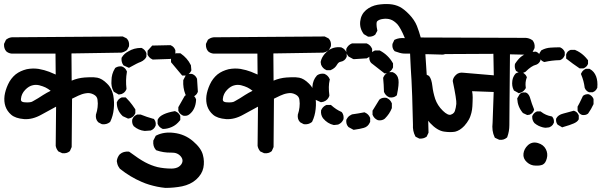

<svg xmlns="http://www.w3.org/2000/svg" viewBox="-20 -751 3040 951"><path d="M286.1 6.8 271.5 0 269 -1 267.6 -2.9Q258.3 -14.6 255.9 -28.8V-29.3V-30.3L257.8 -222.7Q219.7 -202.6 185.1 -183.1Q141.1 -158.2 99.1 -161.1Q56.6 -164.6 35.6 -182.6Q15.1 -200.2 6.8 -224.6Q-1 -248 2.4 -276.4Q6.3 -303.7 19.5 -332.5Q26.4 -347.7 35.9 -360.1Q45.4 -372.6 57.1 -382.3Q63.5 -387.2 69.8 -391.1Q76.2 -395 83.3 -398.2Q90.3 -401.4 97.4 -403.8Q104.5 -406.2 112.3 -408.2Q142.6 -414.1 171.4 -409.7Q185.5 -407.2 198.7 -403.6Q211.9 -399.9 223.6 -395.5Q239.7 -388.7 255.9 -381.8L254.9 -485.4H39.1H38.6H38.1Q22.5 -486.8 11.2 -496.6L10.7 -497.1L10.3 -497.6Q-1 -511.2 0 -531.7V-533.7L1 -535.6L8.8 -552.2L9.8 -554.2L11.7 -555.7Q28.3 -568.4 50.3 -566.4L585.9 -570.3H588.4L590.3 -569.3L606 -561.5L607.4 -560.5L608.9 -559.1Q621.6 -545.4 619.1 -523.4L618.7 -521.5L618.2 -520L610.4 -505.4L608.9 -503.4L607.4 -502Q594.7 -492.7 580.6 -490.2H580.1H579.1L334 -486.3L335 -351.6Q365.7 -364.7 399.4 -367.2Q412.6 -368.2 423.8 -368.4Q435.1 -368.7 444.6 -368.2Q454.1 -367.7 461.9 -366.2Q485.4 -361.8 509.8 -337.4Q518.1 -329.6 524.2 -320.3Q530.3 -311 534.4 -300.5Q538.6 -290 541 -278.8Q543.9 -262.2 544.7 -245.4Q545.4 -228.5 543.5 -211.4Q540 -176.8 526.4 -148.9L525.4 -147L523.4 -145.5Q507.8 -133.3 486.3 -135.7L484.4 -136.2L482.9 -136.7L468.3 -144.5L466.8 -145.5L465.3 -147Q452.6 -160.6 455.1 -182.6V-183.6L455.6 -184.6Q458.5 -192.9 460.4 -201.7Q462.4 -210.4 463.4 -219.7Q465.8 -238.3 462.9 -257.8Q460.9 -273.9 444.3 -282.7Q435.1 -287.6 425.8 -289.3Q416.5 -291 406.2 -289.1Q395.5 -287.6 386 -284.4Q376.5 -281.2 368.2 -277.3Q352.5 -270 336.9 -262.2L335 -24.4V-22.5L334 -20.5L327.1 -4.9L326.2 -2.9L324.7 -1.5Q310.5 10.3 289.1 7.8H287.6ZM144.5 -250.5Q156.7 -257.3 168.9 -264.6Q181.2 -272 193.4 -280.3Q211.9 -292 231 -301.3Q224.1 -306.6 217.8 -310.8Q211.4 -314.9 204.8 -318.1Q198.2 -321.3 190.9 -323.7Q182.1 -327.1 173.6 -328.9Q165 -330.6 157.7 -330.6Q150.4 -330.6 143.6 -329.1Q123 -325.2 104.5 -305.7Q86.4 -286.6 84 -262.7Q83 -256.3 84.5 -252.7Q85.9 -249 90.6 -246.8Q95.2 -244.6 104.5 -244.1Q133.8 -242.2 143.6 -250L144 -250.5Z M798.8 179.7Q778.3 177.7 758.3 173.6Q738.3 169.4 718.8 163.6Q699.2 157.7 680.7 149.4Q625 125.5 575.2 85.9L574.2 85L573.2 84Q569.3 79.1 566.2 73.2Q563 67.4 561.3 61Q559.6 54.7 558.6 47.9V46.9V45.9Q561 26.9 573.7 12.7H574.2L574.7 12.2Q583 4.9 593.8 2Q604.5 -1 617.2 0L619.6 0.5L622.1 2Q668.5 36.6 698.7 52.7Q729 68.8 760.3 76.7Q775.4 80.1 792.7 82Q810.1 84 829.1 84Q840.8 84 850.1 81.5Q859.4 79.1 866.2 74.5Q873 69.8 877.9 63Q891.1 43.5 876 24.4Q867.7 14.2 856 9.3Q844.2 4.4 827.6 4.9Q808.1 5.4 790 2.4Q772 -0.5 755.4 -6.3L752.9 -7.3L751.5 -9.3Q736.8 -25.9 739.3 -52.7V-54.7L740.2 -56.2L750 -75.7L751.5 -78.6L754.4 -80.1Q792 -99.1 841.8 -92.8Q895.5 -86.4 936 -51.8Q956.1 -34.7 968.3 -17.8Q980.5 -1 984.9 16.1Q993.7 48.3 987.3 80.1Q980.5 112.3 951.7 138.2Q937.5 150.9 919.9 159.2Q902.3 167.5 881.8 171.9Q841.8 179.7 799.8 179.7H799.3ZM696.3 -102.5Q681.2 -104 667.7 -109.9Q654.3 -115.7 643.1 -125.5L642.1 -126L641.6 -127.4Q636.7 -133.8 635.3 -141.6Q633.8 -149.4 634.8 -157.7L635.3 -158.7V-159.7Q641.6 -176.3 657.2 -182.6L659.2 -183.6H661.1H674.8H676.8L678.2 -183.1Q707 -171.4 738.8 -162.6L742.2 -162.1L744.1 -159.2Q753.4 -147.5 751 -129.4L750.5 -128.4L750 -127Q743.7 -111.8 728.5 -105.5L727.1 -104.5H725.1L697.8 -102.5H697.3ZM784.2 -113.3Q768.1 -120.6 761.7 -135.7L760.7 -137.7V-139.6V-155.3V-157.2L761.2 -158.7L761.7 -159.2Q768.1 -174.3 791.5 -185.1Q812.5 -194.8 844.2 -200.2L846.7 -200.7L849.6 -199.2Q864.7 -193.4 872.1 -178.2L873 -176.3V-173.8V-160.2V-156.7L871.1 -154.3Q862.3 -143.1 852.3 -135Q842.3 -127 831.1 -122.1Q808.6 -112.3 788.1 -112.3H786.1ZM611.3 -165 589.8 -174.8 588.4 -175.3 586.9 -176.8Q558.6 -203.6 558.6 -242.2V-244.1L559.1 -245.6L559.6 -246.1Q565.9 -261.2 581.1 -267.6L583 -268.6H585H598.6H602.5L605.5 -265.6Q613.8 -257.8 621.1 -249Q628.4 -240.2 635.5 -230.7Q642.6 -221.2 648.9 -211.4L650.4 -209V-206.1V-192.4V-190.4L649.9 -189L649.4 -188.5Q646.5 -181.2 640.9 -175.5Q635.3 -169.9 627.9 -167L627 -166.5L626 -166L617.2 -164.1L614.3 -163.6ZM887.2 -178.2Q883.8 -179.7 881.1 -181.4Q878.4 -183.1 875.7 -185.1Q873 -187 870.8 -189.5Q868.7 -191.9 866.9 -194.6Q865.2 -197.3 864.3 -200.2L863.3 -202.1V-204.1V-217.8V-220.2L864.7 -222.7L894 -274.4L895 -275.9L896.5 -277.3Q908.2 -286.6 926.3 -284.2L927.2 -283.7L928.7 -283.2Q944.3 -276.9 950.7 -260.3L951.2 -258.3V-256.3Q950.2 -233.4 941.9 -215.1Q933.6 -196.8 918.5 -185.1Q912.1 -179.7 905 -178.2Q897.9 -176.8 889.2 -177.7L888.2 -178.2ZM914.1 -272.9 902.3 -279.8 899.4 -281.2 897.9 -284.7Q885.7 -315.9 887.7 -352.1V-354L888.7 -356L898.4 -374.5L899.4 -376.5L901.4 -377.9Q913.1 -387.2 931.2 -384.8L932.1 -384.3L933.6 -383.8Q948.7 -377.4 955.1 -362.3L956.1 -360.8V-358.9L960 -298.3V-296.4L959 -293.9Q952.6 -278.3 936 -272L934.6 -271.5H932.6H918.9H916.5ZM564.5 -284.7 545.9 -295.4 543.5 -296.4 542.5 -298.8Q535.6 -310.5 533.2 -324.2Q530.8 -337.9 532.2 -352.1Q532.2 -384.8 549.3 -412.1L550.3 -414.1L552.2 -415.5Q566.4 -424.3 583.5 -421.9L584.5 -421.4L585.9 -420.9Q601.1 -414.6 607.4 -399.4L608.9 -396.5L608.4 -394Q601.6 -354 606.4 -312.5V-310.1L605.5 -307.6Q599.1 -292.5 584 -286.1L583 -285.6L582 -285.2L571.3 -283.2L567.4 -282.7ZM879.4 -380.4Q856 -407.7 829.6 -439.9L827.1 -442.9V-446.3V-460V-461.9L828.1 -463.9Q835.4 -480 850.6 -486.3L852.5 -487.3H854H854.5H870.1H873L875.5 -485.8Q891.6 -474.6 904.1 -460.4Q916.5 -446.3 924.8 -429.2L925.8 -427.2V-425.8L927.7 -405.3V-402.3L926.8 -399.9Q919.4 -385.3 904.8 -377.9L902.8 -377H900.4H886.7H882.3ZM614.3 -417 594.7 -425.8 592.3 -426.8 590.8 -428.7Q585.4 -436 583.3 -444.8Q581.1 -453.6 582 -462.9L582.5 -465.3L583.5 -466.8Q589.4 -476.6 597.4 -483.9Q605.5 -491.2 615.2 -496.1Q643.1 -513.7 678.7 -513.7H681.2L683.1 -512.7Q690.4 -508.8 695.8 -503.2Q701.2 -497.6 704.1 -490.2L705.1 -488.3V-486.3V-472.7V-470.2L704.1 -468.3Q701.2 -462.4 697 -458Q692.9 -453.6 687.7 -450.2Q682.6 -446.8 676.8 -444.3Q662.1 -439.5 623 -417.5L618.7 -415ZM734.4 -457Q729.5 -459 725.3 -462.2Q721.2 -465.3 717.8 -469.2Q714.4 -473.1 711.9 -478L710.9 -480V-482.4V-496.1V-500L713.4 -502.4L731 -522L733.9 -525.4H738.3L822.3 -527.3H824.2L826.2 -526.4Q841.8 -520 848.1 -503.4L848.6 -502V-500V-486.3V-484.4L848.1 -482.9Q844.7 -474.6 839.1 -468.8Q833.5 -462.9 826.2 -460L824.2 -459H822.8L738.8 -456.1H736.3Z M1286.1 6.8 1271.5 0 1269 -1 1267.6 -2.9Q1258.3 -14.6 1255.9 -28.8V-29.3V-30.3L1257.8 -222.7Q1219.7 -202.6 1185.1 -183.1Q1141.1 -158.2 1099.1 -161.1Q1056.6 -164.6 1035.6 -182.6Q1015.1 -200.2 1006.8 -224.6Q999 -248 1002.4 -276.4Q1006.3 -303.7 1019.5 -332.5Q1026.4 -347.7 1035.9 -360.1Q1045.4 -372.6 1057.1 -382.3Q1063.5 -387.2 1069.8 -391.1Q1076.2 -395 1083.3 -398.2Q1090.3 -401.4 1097.4 -403.8Q1104.5 -406.2 1112.3 -408.2Q1142.6 -414.1 1171.4 -409.7Q1185.5 -407.2 1198.7 -403.6Q1211.9 -399.9 1223.6 -395.5Q1239.7 -388.7 1255.9 -381.8L1254.9 -485.4H1039.1H1038.6H1038.1Q1022.5 -486.8 1011.2 -496.6L1010.7 -497.1L1010.3 -497.6Q999 -511.2 1000 -531.7V-533.7L1001 -535.6L1008.8 -552.2L1009.8 -554.2L1011.7 -555.7Q1028.3 -568.4 1050.3 -566.4L1585.9 -570.3H1588.4L1590.3 -569.3L1606 -561.5L1607.4 -560.5L1608.9 -559.1Q1621.6 -545.4 1619.1 -523.4L1618.7 -521.5L1618.2 -520L1610.4 -505.4L1608.9 -503.4L1607.4 -502Q1594.7 -492.7 1580.6 -490.2H1580.1H1579.1L1334 -486.3L1335 -351.6Q1365.7 -364.7 1399.4 -367.2Q1412.6 -368.2 1423.8 -368.4Q1435.1 -368.7 1444.6 -368.2Q1454.1 -367.7 1461.9 -366.2Q1485.4 -361.8 1509.8 -337.4Q1518.1 -329.6 1524.2 -320.3Q1530.3 -311 1534.4 -300.5Q1538.6 -290 1541 -278.8Q1543.9 -262.2 1544.7 -245.4Q1545.4 -228.5 1543.5 -211.4Q1540 -176.8 1526.4 -148.9L1525.4 -147L1523.4 -145.5Q1507.8 -133.3 1486.3 -135.7L1484.4 -136.2L1482.9 -136.7L1468.3 -144.5L1466.8 -145.5L1465.3 -147Q1452.6 -160.6 1455.1 -182.6V-183.6L1455.6 -184.6Q1458.5 -192.9 1460.4 -201.7Q1462.4 -210.4 1463.4 -219.7Q1465.8 -238.3 1462.9 -257.8Q1460.9 -273.9 1444.3 -282.7Q1435.1 -287.6 1425.8 -289.3Q1416.5 -291 1406.2 -289.1Q1395.5 -287.6 1386 -284.4Q1376.5 -281.2 1368.2 -277.3Q1352.5 -270 1336.9 -262.2L1335 -24.4V-22.5L1334 -20.5L1327.1 -4.9L1326.2 -2.9L1324.7 -1.5Q1310.5 10.3 1289.1 7.8H1287.6ZM1144.5 -250.5Q1156.7 -257.3 1168.9 -264.6Q1181.2 -272 1193.4 -280.3Q1211.9 -292 1231 -301.3Q1224.1 -306.6 1217.8 -310.8Q1211.4 -314.9 1204.8 -318.1Q1198.2 -321.3 1190.9 -323.7Q1182.1 -327.1 1173.6 -328.9Q1165 -330.6 1157.7 -330.6Q1150.4 -330.6 1143.6 -329.1Q1123 -325.2 1104.5 -305.7Q1086.4 -286.6 1084 -262.7Q1083 -256.3 1084.5 -252.7Q1085.9 -249 1090.6 -246.8Q1095.2 -244.6 1104.5 -244.1Q1133.8 -242.2 1143.6 -250L1144 -250.5Z M2055.2 -65.4 2041.5 -72.3 2038.6 -73.7 2037.1 -76.2Q2023.4 -102.1 2025.4 -133.8Q2021.5 -304.2 2018.1 -356.4Q2017.1 -368.7 2016.4 -383.1Q2015.6 -397.5 2014.6 -413.6Q2013.7 -429.7 2012.9 -447.8Q2012.2 -465.8 2011.2 -485.4Q2003.9 -485.4 1998 -485.4Q1992.2 -485.4 1987.3 -485.6Q1982.4 -485.8 1978.5 -485.8Q1970.7 -486.3 1960.4 -489Q1950.2 -491.7 1937 -496.6L1934.6 -497.6L1933.1 -499.5Q1921.4 -512.2 1923.8 -532.2L1924.3 -534.2L1924.8 -535.2L1931.6 -549.8L1933.1 -553.2L1936 -554.7Q1957 -564.9 1985.4 -562Q1974.6 -588.4 1965.1 -605.5Q1955.6 -622.6 1948.7 -630.4Q1931.2 -648.9 1914.6 -654.3Q1897.5 -660.2 1877 -657.2Q1857.4 -654.8 1848.1 -645.5Q1847.2 -644.5 1846.4 -642.6Q1845.7 -640.6 1845.2 -637Q1844.7 -633.3 1845 -628.7Q1845.2 -624 1845.9 -617.2Q1846.7 -610.4 1848.6 -602.5L1849.1 -599.1L1847.7 -596.2L1839.8 -581.5L1838.9 -579.6L1836.9 -578.1Q1830.6 -573.2 1822.5 -571Q1814.5 -568.8 1805.2 -569.3H1802.7L1800.8 -570.8L1784.2 -580.6L1782.2 -581.5L1781.2 -583Q1760.3 -611.3 1764.2 -645.5Q1768.1 -679.7 1793 -701.2Q1805.2 -711.4 1819.6 -718Q1834 -724.6 1850.6 -727.5Q1882.3 -732.4 1909.7 -730.5Q1937 -728.5 1959.5 -717.3Q1981.4 -706.1 2006.8 -679.7Q2032.7 -652.8 2044.9 -623Q2055.2 -597.2 2065.9 -558.6L2180.7 -555.7H2183.1L2185.1 -554.7L2198.7 -547.9L2200.7 -546.9L2201.7 -545.4Q2213.4 -531.2 2210.9 -511.7L2210.4 -509.8L2210 -508.3L2203.1 -494.6L2202.1 -492.7L2199.7 -491.2Q2188.5 -482.9 2174.3 -480.5H2173.3H2172.4L2086.9 -482.9Q2089.4 -445.3 2091.3 -416Q2093.3 -386.7 2094.5 -366Q2095.7 -345.2 2096.2 -332.5Q2097.7 -293.5 2102.5 -95.7V-93.8L2101.6 -91.8L2094.7 -77.1L2093.8 -74.7L2091.8 -73.2Q2078.1 -63.5 2059.1 -64.5H2057.1ZM1728.5 -109.4 1707 -121.1 1705.6 -122.1 1704.6 -123.5Q1698.7 -129.9 1696.5 -138.4Q1694.3 -147 1695.3 -156.2L1695.8 -158.2L1696.3 -159.7Q1699.2 -165 1702.9 -169.7Q1706.5 -174.3 1711.4 -177.7Q1716.3 -181.2 1721.7 -183.6L1723.1 -184.1L1724.1 -184.6Q1738.8 -186.5 1753.2 -189Q1767.6 -191.4 1782.2 -194.3L1785.2 -194.8L1788.1 -193.4Q1805.2 -186 1812.5 -168.9L1813.5 -167V-165V-149.4V-147.5L1812.5 -145.5Q1803.2 -123.5 1782.2 -117.7Q1773.4 -115.2 1761.5 -112.8Q1749.5 -110.4 1734.9 -108.4L1731.4 -107.9ZM1632.8 -131.8Q1602.1 -138.7 1580.6 -164.6L1580.1 -165Q1567.9 -182.1 1570.3 -203.1V-204.6L1571.3 -206.1Q1572.3 -208.5 1573.5 -210.7Q1574.7 -212.9 1576.2 -214.8Q1577.6 -216.8 1579.3 -218.8Q1581.1 -220.7 1583 -222.4Q1585 -224.1 1586.9 -225.6Q1588.9 -227.1 1591.1 -228.3Q1593.3 -229.5 1595.7 -230.5L1597.7 -231.4H1599.6H1615.2H1619.1L1621.6 -229Q1646 -207.5 1669.9 -197.3L1671.9 -196.3L1673.8 -194.3Q1678.7 -188 1680.7 -179.7Q1682.6 -171.4 1681.6 -162.1L1681.2 -160.6L1680.7 -159.2Q1677.2 -150.9 1670.9 -144.5Q1664.6 -138.2 1656.2 -134.8L1654.8 -133.8H1653.3L1635.7 -131.8H1634.3ZM1850.6 -156.2Q1833.5 -163.6 1826.2 -180.7L1825.2 -182.6V-184.6V-200.2V-203.1L1826.7 -205.1L1857.9 -255.9L1858.9 -257.3L1860.4 -258.8Q1873 -269 1892.6 -266.6L1894 -266.1L1895.5 -265.6Q1912.6 -258.3 1919.9 -241.2L1920.9 -239.3V-237.3V-217.8V-215.8L1920.4 -214.4Q1909.7 -187 1886.7 -164.1L1886.2 -163.6L1885.7 -163.1Q1873 -152.8 1853.5 -155.3L1852.1 -155.8ZM1566.4 -246.1 1544.9 -255.9 1542 -257.3 1540 -260.3Q1525.4 -288.1 1527.3 -320.8Q1529.3 -354.5 1549.3 -376.5L1550.3 -377.4L1551.3 -378.4Q1565.9 -388.2 1585 -385.7L1586.4 -385.3L1587.9 -384.8Q1596.2 -381.3 1602.5 -375Q1608.9 -368.7 1612.3 -360.4L1613.8 -357.4L1612.8 -354Q1605.5 -322.8 1611.3 -279.8V-277.3L1610.8 -274.9Q1603.5 -254.9 1583.5 -247.6H1583L1582 -247.1L1572.3 -245.1L1569.3 -244.6ZM1907.2 -269.5Q1890.1 -276.9 1882.8 -293.9L1881.8 -295.9V-297.4Q1880.9 -333.5 1877.9 -363.3V-365.7L1878.9 -368.2Q1886.2 -385.3 1903.3 -392.6L1905.3 -393.6H1907.2H1922.9H1924.8L1926.8 -392.6Q1938 -387.7 1944.8 -378.4Q1951.7 -369.1 1953.6 -356.4Q1957 -333.5 1946.3 -282.2L1945.3 -278.8L1942.4 -276.4Q1929.7 -266.1 1910.2 -268.6L1908.7 -269ZM1881.8 -389.6 1819.3 -438.5 1818.4 -439.5 1817.4 -440.4Q1807.1 -453.1 1809.6 -472.7L1810.1 -474.1L1810.5 -475.6Q1817.9 -492.7 1835 -500L1836.9 -501H1838.9H1858.4H1860.8L1862.8 -500Q1882.8 -489.3 1898.4 -474.1Q1914.1 -459 1925.3 -439.5L1926.8 -437V-434.6V-418.9V-417L1925.8 -415Q1918.5 -397.9 1901.4 -390.6L1900.4 -390.1L1899.4 -389.6L1889.6 -387.7L1885.3 -387.2ZM1595.7 -404.3Q1587.4 -407.7 1581.1 -414.1Q1574.7 -420.4 1571.3 -428.7L1570.8 -429.7L1570.3 -431.2L1568.4 -442.9V-444.8L1568.8 -446.3Q1570.8 -456.1 1575.4 -465.1Q1580.1 -474.1 1586.7 -482.2Q1593.3 -490.2 1602.1 -497.6Q1629.9 -521 1668.9 -516.6H1670.4L1671.9 -515.6Q1680.2 -512.2 1686.5 -505.9Q1692.9 -499.5 1696.3 -491.2L1697.3 -489.3V-487.3V-471.7V-469.7L1696.3 -467.8Q1688.5 -449.2 1668 -445.3Q1662.1 -444.3 1658 -441.2Q1653.8 -438 1649.9 -431.6Q1645 -422.4 1637.2 -415.5Q1629.4 -408.7 1619.1 -404.3L1617.2 -403.3H1615.2H1599.6H1597.7ZM1728.5 -459 1707 -470.7 1705.6 -472.2 1704.1 -473.6Q1692.9 -488.3 1695.3 -507.8L1695.8 -509.8L1696.3 -511.2Q1698.2 -515.1 1700.9 -518.8Q1703.6 -522.5 1706.8 -525.6Q1710 -528.8 1713.9 -531.2Q1717.8 -533.7 1721.7 -535.2L1723.6 -536.1H1725.6H1793.9H1795.9L1797.9 -535.2Q1814.9 -527.8 1822.3 -510.7L1823.2 -508.8V-506.8V-491.2V-489.3L1822.3 -487.3Q1814.9 -470.2 1797.9 -462.9L1796.4 -461.9H1794.4L1733.9 -458H1731.4Z M2450.7 -59.6 2434.1 -67.4 2431.2 -68.8 2429.7 -71.8Q2415 -102.5 2419.9 -143.6L2425.3 -295.4L2318.4 -299.3Q2321.3 -283.7 2321.3 -268.6Q2321.3 -258.3 2320.8 -247.3Q2320.3 -236.3 2319.8 -224.6Q2319.3 -216.3 2318.1 -208.3Q2316.9 -200.2 2314.9 -192.1Q2313 -184.1 2310.1 -176.3Q2307.1 -167.5 2302.7 -159.4Q2298.3 -151.4 2292.5 -143.3Q2286.6 -135.3 2279.8 -127.4Q2273.9 -121.6 2268.6 -116.9Q2263.2 -112.3 2257.3 -108.6Q2251.5 -105 2245.6 -102.5Q2239.7 -100.1 2233.9 -98.6Q2228 -97.7 2221.9 -97.2Q2215.8 -96.7 2209 -96.7Q2202.1 -96.7 2195.1 -97.4Q2188 -98.1 2179.7 -99.1Q2145.5 -104 2109.9 -142.1Q2101.6 -151.4 2093.8 -161.9Q2085.9 -172.4 2079.3 -183.8Q2072.8 -195.3 2067.4 -207.8Q2062 -220.2 2057.6 -233.9Q2051.8 -251.5 2047.1 -269.5Q2042.5 -287.6 2039.1 -306.2Q2035.6 -324.7 2033.2 -343.8V-344.7V-346.2Q2035.6 -361.3 2044.9 -373L2045.9 -374.5L2047.4 -375Q2062.5 -385.7 2083.5 -384.8H2085.4L2087.4 -383.8L2103 -376L2105 -375L2106 -373.5Q2117.7 -359.4 2121.6 -324.7Q2125 -293.9 2135.7 -260.7Q2141.1 -245.1 2150.4 -230.5Q2159.7 -215.8 2173.8 -202.1Q2198.7 -178.2 2213.4 -183.1Q2218.8 -185.1 2222.7 -187.7Q2226.6 -190.4 2229 -193.6Q2231.4 -196.8 2232.9 -200.7Q2238.3 -216.8 2240.2 -236.3Q2242.2 -255.4 2222.7 -348.6V-350.1V-352.1Q2225.1 -368.2 2239.3 -380.9Q2253.4 -394 2276.4 -390.6L2425.8 -377.9L2423.8 -484.4L2041.5 -482.4Q2028.3 -481.4 2016.6 -484.4Q2004.9 -487.3 1994.6 -493.7L1993.2 -494.6L1992.2 -496.6Q1981.4 -511.7 1982.4 -532.7V-534.7L1983.4 -536.6L1991.2 -552.2L1992.2 -554.2L1994.1 -555.7Q2012.7 -569.3 2041 -565.4L2571.8 -563.5Q2584.5 -564.5 2595.5 -561.8Q2606.4 -559.1 2615.7 -552.7L2617.2 -552.2L2617.7 -551.3Q2630.4 -536.1 2627.9 -514.6L2627.4 -512.7L2627 -511.2L2619.1 -495.6L2617.7 -493.2L2615.7 -491.7Q2604.5 -484.9 2592 -481.9Q2579.6 -479 2566.9 -480.5L2505.9 -481.9Q2504.4 -319.8 2503.7 -233.2Q2502.9 -146.5 2502.9 -131.8Q2502.9 -100.6 2492.7 -72.8L2491.7 -70.3L2489.7 -68.8Q2474.6 -56.2 2454.1 -58.6L2452.1 -59.1Z M2633.3 69.3Q2608.4 69.3 2589.8 52.2Q2569.8 34.2 2572.8 9.8Q2575.7 -13.7 2594.7 -31.7Q2615.7 -50.8 2644.5 -42.5Q2671.9 -34.7 2683.6 -12.2Q2694.8 9.8 2688.5 33.2Q2685.5 44.9 2680.7 52.7Q2675.8 60.5 2668 64.5Q2661.1 67.4 2652.6 68.6Q2644 69.8 2633.3 69.3ZM2680.7 -118.2Q2674.8 -118.7 2669.2 -120.1Q2663.6 -121.6 2658.2 -123.5Q2652.8 -125.5 2647.5 -127.9Q2642.1 -130.4 2637.2 -133.8Q2632.3 -137.2 2627.4 -141.1L2627 -141.6L2626.5 -142.1Q2615.2 -155.8 2616.2 -174.3V-176.3L2617.2 -177.7Q2618.7 -181.2 2620.8 -184.3Q2623 -187.5 2625.5 -189.9Q2627.9 -192.4 2631.1 -194.6Q2634.3 -196.8 2637.7 -198.2L2639.6 -199.2H2641.6H2654.3H2657.7L2660.2 -197.3Q2671.4 -188.5 2684.1 -182.9Q2696.8 -177.2 2710.9 -174.8L2714.4 -173.8L2716.8 -170.9Q2725.1 -160.2 2723.6 -144.5V-143.1L2722.7 -141.6Q2720.7 -136.7 2717.8 -132.8Q2714.8 -128.9 2710.9 -126Q2707 -123 2702.1 -121.1L2700.7 -120.6L2699.2 -120.1L2682.6 -118.2H2681.6ZM2760.7 -122.6 2744.1 -132.3 2742.2 -133.3 2741.2 -134.8Q2732.9 -145.5 2734.4 -161.1V-162.6L2735.4 -164.6Q2744.1 -182.1 2770 -188.5Q2791.5 -193.8 2818.8 -201.7L2821.8 -202.6L2824.7 -201.7Q2839.4 -196.3 2845.7 -181.6L2846.7 -179.7V-177.7V-163.1V-160.6L2845.7 -158.7Q2840.3 -147.9 2822.5 -139.9Q2804.7 -131.8 2768.6 -121.6L2764.2 -120.1ZM2588.4 -182.6 2571.8 -190.4 2569.8 -191.4 2568.8 -192.9Q2543.9 -222.7 2542 -261.2V-264.2L2543.5 -266.6L2553.2 -283.2L2553.7 -284.2L2554.7 -285.2Q2558.1 -289.1 2563 -291Q2567.9 -293 2572.8 -293.2Q2577.6 -293.5 2583.5 -293L2585 -292.5L2585.9 -292Q2594.2 -288.6 2599.4 -280.3Q2604.5 -272 2607.4 -260.3Q2612.8 -240.2 2624.5 -211.4L2625.5 -208L2624.5 -204.6Q2619.1 -189.9 2604.5 -183.6L2603.5 -183.1L2601.6 -182.6L2593.8 -181.6L2591.3 -181.2ZM2861.8 -182.1Q2854.5 -185.1 2849.4 -190.2Q2844.2 -195.3 2841.3 -202.6L2840.8 -204.1V-206.1V-220.7V-223.1L2842.3 -225.6Q2846.7 -233.4 2850.8 -241.5Q2855 -249.5 2858.6 -257.6Q2862.3 -265.6 2866.2 -273.4L2867.2 -275.9L2869.1 -277.3Q2879.9 -285.6 2895.5 -284.2H2897L2898.4 -283.2Q2901.9 -281.7 2905 -279.5Q2908.2 -277.3 2910.6 -274.9Q2913.1 -272.5 2915.3 -269.3Q2917.5 -266.1 2918.9 -262.7L2919.9 -260.7V-258.8V-237.3V-235.4L2918.9 -233.4Q2908.7 -210.9 2893.6 -189.5L2892.6 -188.5L2891.6 -187.5Q2880.4 -179.2 2863.8 -181.6L2862.8 -182.1ZM2545.9 -291.5 2528.3 -301.3 2525.9 -302.2 2524.4 -305.2Q2514.2 -324.2 2517.6 -350.6Q2520 -370.1 2532.7 -385.3L2533.7 -386.2L2534.7 -387.2Q2546.4 -395 2564 -392.6H2564.9L2565.4 -392.1Q2570.8 -390.6 2575 -387.7Q2579.1 -384.8 2582.5 -380.9Q2585.9 -377 2587.9 -372.1L2589.8 -368.7L2588.4 -364.7Q2580.6 -343.8 2584 -318.8L2584.5 -315.4L2583 -312.5Q2579.1 -306.2 2573.7 -301Q2568.4 -295.9 2561.5 -293L2561 -292.5H2560.1L2553.2 -290.5L2549.8 -289.1ZM2897 -294.4Q2892.1 -296.4 2888.2 -299.3Q2884.3 -302.2 2881.3 -306.2Q2878.4 -310.1 2876.5 -314.9L2876 -315.9V-316.9Q2871.6 -351.1 2858.9 -380.9L2857.4 -384.8L2859.4 -388.7Q2862.3 -395.5 2867.7 -400.9Q2873 -406.2 2879.9 -409.2L2881.8 -410.2H2883.8H2897.5H2899.9L2902.3 -408.7Q2922.9 -397.5 2932.6 -372.6Q2941.4 -349.1 2938.5 -317.4V-315.9L2937.5 -314.5Q2935.5 -309.6 2932.4 -305.7Q2929.2 -301.8 2925.3 -299.1Q2921.4 -296.4 2916.5 -294.4L2915 -293.9H2913.1H2900.4H2898.4ZM2556.6 -388.2 2539.1 -397.9 2536.6 -398.9 2535.2 -401.4Q2527.8 -415 2530.3 -432.1L2530.8 -434.1L2531.7 -436Q2534.7 -440.4 2537.8 -444.8Q2541 -449.2 2544.2 -453.1Q2547.4 -457 2550.8 -460.7Q2554.2 -464.4 2557.9 -467.5Q2561.5 -470.7 2565.4 -473.4Q2569.3 -476.1 2573.2 -478.3Q2577.1 -480.5 2581.5 -482.4Q2595.2 -488.8 2608.2 -491.9Q2621.1 -495.1 2632.8 -495.1H2634.8L2636.7 -494.1Q2644 -491.2 2648.9 -485.6Q2653.8 -480 2656.7 -473.1L2657.2 -471.7V-469.7V-455.1V-453.1L2656.7 -451.7Q2651.4 -437 2636.7 -430.7L2635.7 -430.2H2634.8Q2612.3 -424.8 2584 -396.5L2582.5 -395L2581.1 -394.5L2565.4 -387.7L2561 -385.7ZM2849.1 -413.6Q2816.4 -435.5 2788.1 -458L2784.2 -460.9V-465.8V-479.5V-481.4L2784.7 -482.9Q2790 -498 2805.2 -503.4L2806.6 -503.9H2808.6H2826.2H2828.1L2830.1 -502.9Q2841.8 -498 2852.5 -491Q2863.3 -483.9 2872.8 -474.9Q2882.3 -465.8 2890.6 -455.1L2892.6 -452.6V-449.2V-436.5V-434.6L2891.6 -432.6Q2888.7 -425.3 2883.1 -420.4Q2877.4 -415.5 2870.6 -412.6L2869.1 -412.1H2867.2H2854.5H2851.6ZM2673.3 -444.8Q2666 -447.8 2660.6 -453.1Q2655.3 -458.5 2652.3 -465.8L2651.4 -467.8V-469.7V-483.4V-486.3L2652.8 -488.8L2659.7 -499.5L2661.1 -501.5L2663.6 -502.9Q2683.6 -513.7 2707.5 -515.1Q2729 -516.6 2752 -516.6H2753.9L2755.9 -515.6Q2762.7 -512.7 2768.1 -507.3Q2773.4 -502 2776.4 -495.1L2777.3 -493.2V-491.2V-479.5V-477.5L2776.9 -476.1L2776.4 -475.6Q2773.4 -468.3 2768.3 -462.6Q2763.2 -457 2755.9 -454.1L2754.4 -453.1H2752Q2712.9 -452.1 2678.7 -444.3L2676.3 -443.8Z"/></svg>

Font: NaikaiFont
Style: Bold
Weight: 700
Version: Version 1.89